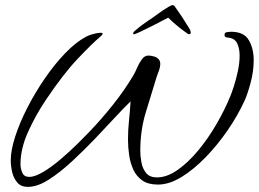

<svg xmlns="http://www.w3.org/2000/svg" viewBox="-20 -731 1011 750"><path d="M89 -1Q62 -1 47.5 -18Q33 -35 27.5 -59Q22 -83 22 -104Q22 -144 39.5 -198Q57 -252 87 -310.5Q117 -369 155 -424.5Q193 -480 234.5 -523Q276 -566 315 -587Q323 -592 342 -597.5Q361 -603 372 -603Q381 -603 381 -599Q381 -596 372 -588Q340 -561 284 -502Q228 -443 160 -342Q119 -281 89.5 -215.5Q60 -150 60 -89Q60 -73 67 -56.5Q74 -40 94 -40Q117 -40 150 -60Q183 -80 217.5 -109.5Q252 -139 281.5 -168Q311 -197 328 -215Q377 -266 421.5 -322Q466 -378 500 -435Q507 -446 515 -465Q523 -484 534 -499Q545 -514 559 -514Q569 -514 581.5 -510.5Q594 -507 601 -498Q606 -491 606 -482Q606 -469 600.5 -454.5Q595 -440 592 -431Q570 -360 549 -290.5Q528 -221 528 -142Q528 -121 532.5 -96.5Q537 -72 551 -55Q565 -38 593 -38Q632 -38 673.5 -67Q715 -96 754 -143Q793 -190 825.5 -246Q858 -302 880 -356Q885 -368 893.5 -394Q902 -420 909 -452.5Q916 -485 916 -514Q916 -540 907.5 -559.5Q899 -579 878 -583Q873 -584 865 -585Q857 -586 857 -595Q857 -604 866.5 -605.5Q876 -607 882 -607Q933 -607 952 -574Q971 -541 971 -496Q971 -453 959 -408Q947 -363 935 -337Q909 -280 869.5 -222.5Q830 -165 783.5 -117Q737 -69 689 -39.5Q641 -10 597 -10Q559 -10 536 -26Q513 -42 501 -68Q489 -94 484.5 -125Q480 -156 480 -186Q480 -224 484 -261Q488 -298 490 -335Q465 -311 429 -272Q393 -233 352 -190Q308 -144 261 -100.5Q214 -57 170 -29Q126 -1 89 -1ZM507 -598Q500 -596 500 -600Q500 -602 502 -605Q504 -608 505 -609Q530 -631 553.5 -646.5Q577 -662 600 -679Q607 -684 618 -691.5Q629 -699 639.5 -705Q650 -711 654 -711Q660 -711 664 -704L680 -681Q692 -664 700.5 -650Q709 -636 720 -619Q725 -611 725 -602Q725 -599 721.5 -598Q718 -597 715 -598Q712 -600 697.5 -610.5Q683 -621 666 -635.5Q649 -650 637 -662Q614 -650 585 -635Q556 -620 533.5 -609.5Q511 -599 507 -598Z"/></svg>

Font: Hurricane
Style: Regular
Weight: 400
Designer: Robert E. Leuschke
Foundry: Robert E. Leuschke
Version: Version 1.010; ttfautohint (v1.8.3)